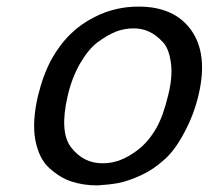

<svg xmlns="http://www.w3.org/2000/svg" viewBox="-20 -550 632 582"><path d="M385 -464Q357 -464 331 -454Q306 -444 276 -422Q248 -401 223 -358Q198 -315 185 -259Q160 -150 195 -104Q232 -55 291 -55Q319 -55 345 -65Q373 -76 401 -98Q431 -122 454 -162Q475 -199 490 -262Q504 -319 498 -360Q492 -403 474 -422Q454 -444 432 -454Q411 -464 385 -464ZM275 12Q232 12 196 0Q162 -11 129 -41Q98 -69 87 -126Q77 -181 95 -259Q111 -324 136 -370Q161 -415 195 -448Q225 -477 264 -497Q298 -515 335 -523Q366 -530 400 -530Q509 -530 560 -458Q610 -387 583 -267Q569 -204 538 -147Q510 -94 478 -66Q445 -36 408 -19Q369 -1 338 5Q310 10 275 12Z"/></svg>

Font: Miedinger
Style: Italic
Weight: 400
Italic angle: -13°
Version: Version 001.000